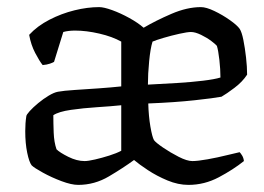

<svg xmlns="http://www.w3.org/2000/svg" viewBox="-20 -520 743 540"><path d="M200 0Q181 0 153 -10.5Q125 -21 100.5 -34.5Q76 -48 69 -55Q62 -64 56.5 -90.5Q51 -117 51 -151Q51 -174 54 -193Q54 -197 63.5 -207.5Q73 -218 87.5 -230Q102 -242 117 -251Q132 -260 143 -262Q159 -265 190.5 -267Q222 -269 257.5 -271.5Q293 -274 321 -277V-403Q296 -417 259.5 -425.5Q223 -434 191 -434Q182 -434 173.5 -433Q165 -432 158 -430L132 -346Q129 -344 120.5 -341Q112 -338 100 -337Q91 -348 79 -371Q67 -394 62 -422Q85 -447 119 -464.5Q153 -482 189.5 -491Q226 -500 259 -500Q272 -500 295.5 -491.5Q319 -483 343.5 -469.5Q368 -456 384 -442Q418 -462 462 -481Q506 -500 545 -500Q560 -500 583 -489Q606 -478 626.5 -463.5Q647 -449 654 -439Q660 -430 664.5 -407.5Q669 -385 672 -358.5Q675 -332 675 -310Q662 -290 639.5 -273Q617 -256 603 -248Q582 -244 527 -238Q472 -232 397 -229Q398 -193 403 -164Q408 -135 413 -126Q418 -119 438.5 -105Q459 -91 482.5 -79Q506 -67 521 -67Q536 -67 564 -72Q592 -77 618 -83.5Q644 -90 654 -92Q657 -89 661 -82.5Q665 -76 666 -67Q636 -43 595.5 -21.5Q555 0 510 0Q481 0 451 -12.5Q421 -25 396 -41.5Q371 -58 357 -70Q327 -48 286.5 -24Q246 0 200 0ZM396 -282Q436 -284 477 -286.5Q518 -289 551 -293Q584 -297 600 -302Q600 -325 597 -351.5Q594 -378 590 -391Q587 -395 574.5 -404.5Q562 -414 545.5 -422Q529 -430 517 -430Q507 -430 484.5 -425Q462 -420 440 -413.5Q418 -407 409 -403Q403 -384 399.5 -348Q396 -312 396 -282ZM218 -67Q228 -67 247.5 -71.5Q267 -76 287.5 -82.5Q308 -89 321 -96V-224Q292 -221 253 -218.5Q214 -216 179.5 -211Q145 -206 130 -196Q130 -174 131 -147Q132 -120 139 -100Q148 -91 172 -79Q196 -67 218 -67Z"/></svg>

Font: Texturina 72pt
Style: Regular
Weight: 400
Designer: Guillermo Torres Carreño
Foundry: Omnibus-Type
Version: Version 1.002; ttfautohint (v1.8.3)